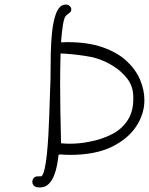

<svg xmlns="http://www.w3.org/2000/svg" viewBox="-20 -773 654 843"><path d="M155 50Q136 50 129 42.5Q122 35 122 26Q122 17 127 10Q133 2 143 1.5Q153 1 162 1Q170 -5 176 -31.5Q182 -58 186 -97.5Q190 -137 192.5 -182Q195 -227 196.5 -270.5Q198 -314 199 -349.5Q200 -385 201 -404Q202 -422 202 -459Q202 -496 203 -541.5Q204 -587 208.5 -630.5Q213 -674 223.5 -706.5Q234 -739 252 -749Q257 -751 260.5 -752Q264 -753 268 -753Q279 -753 286 -746.5Q293 -740 293 -732Q293 -721 284 -716Q277 -711 273.5 -707.5Q270 -704 268 -702Q261 -693 256 -662Q251 -631 248 -587Q255 -587 262 -587.5Q269 -588 275 -588Q366 -588 430.5 -565.5Q495 -543 535.5 -505.5Q576 -468 595 -423Q614 -378 614 -333Q614 -273 578 -218Q542 -163 470 -128Q398 -93 288 -93Q278 -93 266.5 -93.5Q255 -94 244 -95L237 -93Q235 -73 230.5 -48.5Q226 -24 217 -1.5Q208 21 193 35.5Q178 50 155 50ZM248 -144Q258 -143 267 -142.5Q276 -142 286 -142Q331 -142 374 -151Q431 -162 475 -185.5Q519 -209 543.5 -250Q568 -291 565 -352Q564 -395 538.5 -428Q513 -461 475.5 -484Q438 -507 400 -518Q383 -523 354 -527.5Q325 -532 295 -535Q265 -538 246 -538Q245 -506 244.5 -472Q244 -438 244 -403Q244 -343 245 -288.5Q246 -234 247 -195Q248 -156 248 -144Z"/></svg>

Font: Twinkle Star
Style: Regular
Weight: 400
Designer: Robert E. Leuschke
Foundry: Robert E. Leuschke
Version: Version 2.010; ttfautohint (v1.8.3)